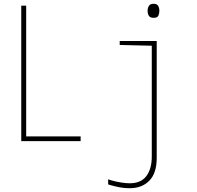

<svg xmlns="http://www.w3.org/2000/svg" viewBox="-20 -744 1040 1012"><path d="M92 0V-714H118V-25H405V0ZM790 -650Q771 -650 764.5 -661Q758 -672 758 -687Q758 -701 764.5 -712.5Q771 -724 790 -724Q808 -724 814 -712.5Q820 -701 820 -687Q820 -674 815 -662Q810 -650 790 -650ZM664 248Q629 248 595 240Q561 232 550 228V201Q560 205 579.5 210Q599 215 622 218.5Q645 222 664 222Q723 222 751.5 184Q780 146 780 81V-503L611 -507V-528H806V88Q806 169 767 208.5Q728 248 664 248Z"/></svg>

Font: Noto Sans Mono ExtraCondensed Thin
Style: Regular
Weight: 100
Width: 2
Designer: Monotype Design Team
Foundry: Monotype Imaging Inc.
Version: Version 2.014; ttfautohint (v1.8.4.7-5d5b)